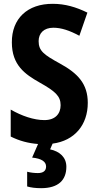

<svg xmlns="http://www.w3.org/2000/svg" viewBox="-20 -744 512 1004"><path d="M327 128C327 79 293 48 242 37L255 7C370 -8 439 -91 439 -206C439 -305 388 -360 293 -412C209 -458 182 -478 182 -529C182 -570 209 -599 259 -599C300 -599 343 -585 395 -557L437 -678C378 -707 320 -724 257 -724C123 -725 41 -646 42 -522C42 -404 110 -356 188 -312C268 -267 297 -242 297 -194C297 -150 270 -116 212 -116C157 -116 93 -138 36 -171V-30C82 -7 128 5 179 9L148 80C197 85 221 101 221 127C221 150 205 161 178 161C162 161 140 159 122 154V231C142 237 166 240 195 240C285 240 327 198 327 128Z"/></svg>

Font: Noto Sans Arabic UI Cn
Style: Bold
Weight: 700
Width: 3
Designer: Monotype Design Team, Nadine Chahine and Nizar Qandah
Foundry: Monotype Imaging Inc.
Version: Version 2.010